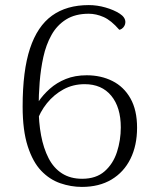

<svg xmlns="http://www.w3.org/2000/svg" viewBox="-20 -723 615 755"><path d="M302 12Q259 12 217 -2.5Q175 -17 142 -51.5Q109 -86 89 -148Q69 -210 69 -304Q69 -445 98 -532.5Q127 -620 184.5 -661.5Q242 -703 329 -703Q362 -703 395 -693.5Q428 -684 450.5 -669.5Q473 -655 473 -636Q473 -628 469 -621Q465 -614 459 -610Q453 -606 449 -606Q417 -643 387.5 -656Q358 -669 329 -669Q276 -669 240 -646.5Q204 -624 182.5 -585.5Q161 -547 150.5 -499Q140 -451 136 -400Q132 -349 132 -301Q132 -242 141.5 -191Q151 -140 171 -101Q191 -62 224 -41Q257 -20 303 -20Q358 -20 391.5 -49.5Q425 -79 440 -125.5Q455 -172 455 -222Q455 -301 417.5 -346.5Q380 -392 313 -392Q267 -392 229.5 -371.5Q192 -351 164.5 -317Q137 -283 123 -240L105 -270Q113 -296 131 -323Q149 -350 176 -374Q203 -398 239 -412.5Q275 -427 321 -427Q377 -427 422 -404.5Q467 -382 493 -336Q519 -290 519 -221Q519 -151 493 -98.5Q467 -46 418.5 -17Q370 12 302 12Z"/></svg>

Font: Arima Thin Light
Style: Regular
Weight: 300
Version: Version 1.100